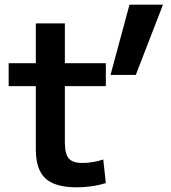

<svg xmlns="http://www.w3.org/2000/svg" viewBox="-20 -790 732 820"><path d="M307 10Q215 10 174 -28Q133 -66 133 -152V-422H17V-520H133V-690H257V-520H432V-422H257V-183Q257 -133 273.5 -113.5Q290 -94 332 -94Q354 -94 378 -98Q402 -102 421 -109L432 -8Q398 2 368 6Q338 10 307 10ZM452 -470 533 -770H676L560 -470Z"/></svg>

Font: M PLUS 1 SemiBold
Style: Regular
Weight: 600
Designer: Coji Morishita
Foundry: UNDERFOREST DESIGN
Version: Version 1.001